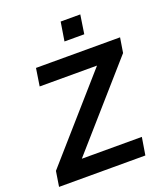

<svg xmlns="http://www.w3.org/2000/svg" viewBox="-162 -1021 974 1131"><g transform="rotate(-20 325.0 -456.0)"><path d="M11 0 26 -95 505 -640 511 -595H106L123 -705H650L635 -612L155 -66L149 -110H570L552 0ZM334 -794 353 -912H476L458 -794Z"/></g></svg>

Font: Nunito Sans 10pt
Style: Bold Italic
Weight: 700
Italic angle: -9°
Designer: Vernon Adams
Foundry: Vernon Adams
Version: Version 3.101;gftools[0.9.27]